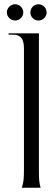

<svg xmlns="http://www.w3.org/2000/svg" viewBox="-20 -878 260 898"><path d="M82 0H170C164 -20 162 -36 162 -76V-722H20V-716H40C76 -716 92 -697 92 -652V-84C92 -40 90 -24 82 0ZM51 -782C71 -782 89 -799 89 -820C89 -841 71 -858 51 -858C30 -858 12 -841 12 -820C12 -799 30 -782 51 -782ZM160 -782C181 -782 198 -799 198 -820C198 -841 181 -858 160 -858C139 -858 122 -841 122 -820C122 -799 139 -782 160 -782Z"/></svg>

Font: Sinistre
Style: Regular
Weight: 400
Designer: Jules Durand
Foundry: Collletttivo
Version: Version 69.420;Glyphs 3.2 (3217)